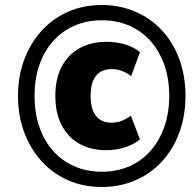

<svg xmlns="http://www.w3.org/2000/svg" viewBox="-20 -736 782 767"><path d="M387 11Q314 11 253 -15.5Q192 -42 147 -91Q102 -140 77 -206.5Q52 -273 52 -352Q52 -432 77 -498.5Q102 -565 147 -614Q192 -663 253 -689.5Q314 -716 387 -716Q459 -716 520.5 -689.5Q582 -663 627 -614.5Q672 -566 696.5 -499Q721 -432 721 -353Q721 -274 696.5 -207Q672 -140 627 -91Q582 -42 520.5 -15.5Q459 11 387 11ZM405 -136Q342 -136 296.5 -162Q251 -188 226 -236.5Q201 -285 201 -353Q201 -421 226 -469Q251 -517 297 -543Q343 -569 406 -569Q444 -569 480 -558.5Q516 -548 539 -527L504 -432Q487 -445 467.5 -452.5Q448 -460 426 -460Q385 -460 363.5 -433Q342 -406 342 -353Q342 -300 363.5 -273Q385 -246 425 -246Q449 -246 468 -254Q487 -262 503 -274L539 -179Q515 -159 479 -147.5Q443 -136 405 -136ZM387 -50Q447 -50 496.5 -71.5Q546 -93 581.5 -133.5Q617 -174 636.5 -229.5Q656 -285 656 -353Q656 -421 636.5 -476.5Q617 -532 581.5 -572Q546 -612 496.5 -633.5Q447 -655 387 -655Q327 -655 277.5 -633.5Q228 -612 192 -571.5Q156 -531 137 -475.5Q118 -420 118 -353Q118 -285 137 -229.5Q156 -174 192 -133.5Q228 -93 277.5 -71.5Q327 -50 387 -50Z"/></svg>

Font: Nunito Sans 7pt SemiCondensed Black
Style: Italic
Weight: 900
Width: 4
Italic angle: -9°
Designer: Vernon Adams
Foundry: Vernon Adams
Version: Version 3.101;gftools[0.9.27]